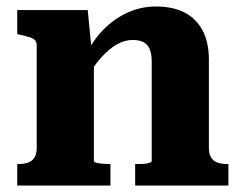

<svg xmlns="http://www.w3.org/2000/svg" viewBox="-20 -571 745 591"><path d="M33 0V-66H36Q54 -66 66.5 -70.5Q79 -75 86 -86Q93 -97 93 -116V-431Q93 -442 87.5 -447.5Q82 -453 71 -456.5Q60 -460 42 -464L33 -466V-540H250L262 -418L269 -415V-75Q269 -72 277 -70Q285 -68 296 -67Q307 -66 316 -66H320V0ZM683 0H396V-66H399Q409 -66 420 -66.5Q431 -67 439 -69.5Q447 -72 447 -75V-381Q447 -403 441.5 -418Q436 -433 423 -440.5Q410 -448 388 -448Q364 -448 340 -434.5Q316 -421 292.5 -395Q269 -369 244 -328L247 -407Q269 -451 301.5 -483Q334 -515 374.5 -533Q415 -551 460 -551Q512 -551 548 -532.5Q584 -514 603.5 -477.5Q623 -441 623 -387V-116Q623 -97 630 -86Q637 -75 649.5 -70.5Q662 -66 680 -66H683Z"/></svg>

Font: Roboto Serif 20pt
Style: Bold
Weight: 700
Version: Version 1.008